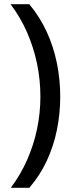

<svg xmlns="http://www.w3.org/2000/svg" viewBox="-20 -734 346 912"><path d="M266.1 -274.9Q266.1 -193.4 250.2 -116.2Q234.4 -39.1 201.9 30.5Q169.4 100.1 119.1 158.2H31.2Q77.6 96.2 108.9 25.4Q140.1 -45.4 156 -121.3Q171.9 -197.3 171.9 -275.4Q171.9 -355 155.8 -432.1Q139.6 -509.3 108.4 -580.6Q77.1 -651.9 30.3 -713.9H119.1Q169.4 -653.8 201.9 -583Q234.4 -512.2 250.2 -434.3Q266.1 -356.4 266.1 -274.9Z"/></svg>

Font: Open Sans Medium
Style: Regular
Weight: 500
Designer: Monotype Design Team
Foundry: Monotype Imaging Inc.
Version: Version 3.000